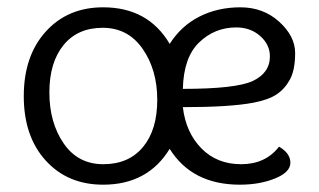

<svg xmlns="http://www.w3.org/2000/svg" viewBox="-20 -495 872 525"><path d="M626 -420Q567 -420 524.5 -379Q482 -338 480 -252Q623 -252 670 -273Q718 -295 718 -341Q718 -373 691.5 -396.5Q665 -420 626 -420ZM262.5 -46Q332 -46 371 -93Q410 -140 410 -222Q410 -304 370 -361.5Q330 -419 261 -419Q192 -419 153.5 -371.5Q115 -324 115 -242Q115 -160 154 -103Q193 -46 262.5 -46ZM262 10Q165 10 105 -56Q45 -122 45 -232Q45 -342 105 -408.5Q165 -475 262 -475Q385 -475 444 -375Q475 -424 525 -449.5Q575 -475 637.5 -475Q700 -475 743.5 -435.5Q787 -396 787 -350Q787 -304 773 -278Q759 -252 736.5 -237Q714 -222 672 -214Q608 -202 480 -202Q488 -133 530.5 -89.5Q573 -46 639.5 -46Q706 -46 743 -94Q774 -76 774 -50Q774 -24 732 -7Q690 10 636 10Q505 10 444 -88Q384 10 262 10Z"/></svg>

Font: Overlock
Style: Regular
Weight: 400
Designer: Dario Muhafara
Foundry: Dario Manuel Muhafara
Version: Version 1.001